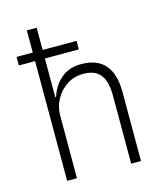

<svg xmlns="http://www.w3.org/2000/svg" viewBox="-107 -787 749 869"><g transform="rotate(-15 268.0 -352.5)"><path d="M100 0V-561H24V-601H100V-705H146V-601H305V-561H146V-380H150Q166 -431 203.5 -462.5Q241 -494 297 -494Q372 -494 409 -451Q446 -408 446 -324V0H400V-320Q400 -359 390.5 -388Q381 -417 358 -433Q335 -449 295 -449Q252 -449 218.5 -427Q185 -405 165.5 -370Q146 -335 146 -293V0Z"/></g></svg>

Font: Nunito Sans 7pt Condensed ExtraLight
Style: Regular
Weight: 250
Width: 3
Designer: Vernon Adams
Foundry: Vernon Adams
Version: Version 3.101;gftools[0.9.27]